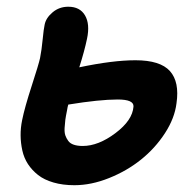

<svg xmlns="http://www.w3.org/2000/svg" viewBox="-20 -541 579 571"><path d="M201.2 9.8Q166.5 9.8 138.9 1.7Q111.3 -6.3 93.3 -20.5Q75.2 -34.7 63.2 -53Q51.3 -71.3 46.4 -93.5Q41.5 -115.7 41.3 -138.2Q41 -160.6 45.9 -184.1Q53.2 -220.7 74.2 -285.4Q95.2 -350.1 99.1 -368.2Q104 -393.1 106.9 -424.1Q109.9 -455.1 112.8 -467.8Q116.7 -487.8 136.5 -504.4Q156.2 -521 183.1 -521Q217.8 -521 232.9 -495.1Q248 -469.2 238.8 -425.8Q231.4 -390.1 215.8 -340.8Q315.4 -361.8 382.8 -361.8Q456.5 -361.8 485.4 -329.6Q514.2 -297.4 504.9 -233.9Q499.5 -189.5 470.5 -144.8Q441.4 -100.1 399.4 -66.4Q357.4 -32.7 304.4 -11.5Q251.5 9.8 201.2 9.8ZM179.2 -211.9Q175.8 -195.8 174.3 -184.8Q172.9 -173.8 172.1 -160.4Q171.4 -147 174.3 -138.4Q177.2 -129.9 182.9 -122.1Q188.5 -114.3 199.5 -110.6Q210.4 -106.9 226.1 -106.9Q272.5 -106.9 323.2 -145Q374 -183.1 377 -224.1Q378.4 -245.1 330.1 -245.1Q275.9 -245.1 183.1 -230Q181.2 -224.6 179.2 -211.9Z"/></svg>

Font: Shantell Sans Normal
Style: Italic
Weight: 600
Italic angle: -11.31°
Designer: Stephen Nixon, Anya Danilova, Shantell Martin
Foundry: Arrow Type
Version: Version 1.006;[559af2be0]